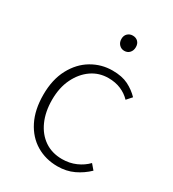

<svg xmlns="http://www.w3.org/2000/svg" viewBox="-169 -769 787 875"><g transform="rotate(30 224.5 -332.0)"><path d="M270 12Q208 12 158.5 -17.5Q109 -47 80.5 -103.5Q52 -160 52 -239Q52 -319 82.5 -376Q113 -433 163 -462.5Q213 -492 271 -492Q321 -492 354 -475.5Q387 -459 412 -433L388 -406Q367 -428 338 -440.5Q309 -453 272 -453Q223 -453 184 -426Q145 -399 121.5 -351Q98 -303 98 -239Q98 -176 119.5 -128Q141 -80 180 -53.5Q219 -27 272 -27Q311 -27 344 -41.5Q377 -56 400 -80L423 -53Q393 -24 355 -6Q317 12 270 12ZM271 -596Q255 -596 244 -607.5Q233 -619 233 -637Q233 -655 244 -665.5Q255 -676 271 -676Q288 -676 298.5 -665.5Q309 -655 309 -637Q309 -619 298.5 -607.5Q288 -596 271 -596Z"/></g></svg>

Font: Source Sans 3 ExtraLight Light
Style: Regular
Weight: 300
Version: Version 3.052;hotconv 1.1.0;makeotfexe 2.6.0